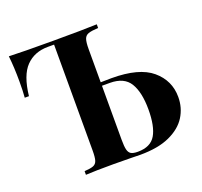

<svg xmlns="http://www.w3.org/2000/svg" viewBox="-123 -848 1037 987"><g transform="rotate(-20 395.5 -354.0)"><path d="M768 -214Q768 -155 738 -107Q708 -59 644.5 -30Q581 -1 483 -1Q454 -1 435 -2L336 -3Q236 -3 185 0V-20Q218 -22 233.5 -28Q249 -34 254.5 -51Q260 -68 260 -106V-685H226Q152 -685 106 -637.5Q60 -590 48 -480H25Q28 -515 28 -568Q28 -644 21 -708Q92 -705 263 -705Q427 -705 502 -708V-688Q465 -686 448 -680Q431 -674 425 -657Q419 -640 419 -602V-421Q441 -422 478 -422Q629 -422 698.5 -363Q768 -304 768 -214ZM602 -206Q602 -300 571 -351Q540 -402 462 -402H419V-106Q419 -70 423.5 -52Q428 -34 440 -27Q452 -20 477 -20Q547 -20 574.5 -67Q602 -114 602 -206Z"/></g></svg>

Font: Playfair Display SC
Style: Bold
Weight: 700
Designer: Claus Eggers Sørensen
Foundry: Claus Eggers Sørensen
Version: Version 1.200; ttfautohint (v1.6)